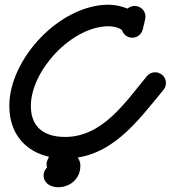

<svg xmlns="http://www.w3.org/2000/svg" viewBox="-20 -617 713 802"><path d="M553.2 -591C529 -596.8 504.7 -581.9 498.9 -557.7C495.5 -543.5 492.1 -529.2 488.7 -515C482.9 -490.8 497.8 -466.5 521.9 -460.7C546.1 -454.9 570.4 -469.8 576.2 -493.9C576.2 -493.9 576.2 -493.9 576.2 -493.9C579.6 -508.2 583 -522.4 586.5 -536.7C592.3 -560.9 577.4 -585.2 553.2 -591ZM532.4 -459.4C557.3 -459.4 577.4 -479.6 577.4 -504.4C577.4 -569.8 485.1 -597.3 433.3 -597.3C231 -597.3 18.9 -372.7 18.9 -174.4C18.9 -34.6 116.3 45 252 45C443.8 45 552.9 -108.9 662.8 -241.5C678.7 -260.6 676.1 -289 656.9 -304.8C637.8 -320.7 609.4 -318 593.6 -298.9C593.6 -298.9 593.6 -298.9 593.6 -298.9C503.7 -190.5 408.7 -45 252 -45C165.8 -45 108.9 -84.4 108.9 -174.4C108.9 -323.3 280.8 -507.3 433.3 -507.3C452.2 -507.3 477.1 -502.8 491.6 -489.5C495.4 -486 487.4 -509.6 487.4 -504.4C487.4 -479.6 507.6 -459.4 532.4 -459.4ZM211.2 -19C211.2 -19 211.2 -19 211.2 -19C200.5 4 189.8 27 179 50C168.1 73.4 178.4 95.3 195.6 106.5C212.8 117.6 237 118 253.9 98.4C254.3 97.9 253 99.4 252.5 99.8C251.5 100.8 250.3 101.7 249 102.3C248.9 102.3 246.5 102.8 246.8 102.8C247.2 102.8 245.9 102.8 245.5 102.7C235.8 101.8 228.4 90.7 226.4 82.2C225.5 78 225.7 74.2 225.7 75.9C225.7 77.1 223.4 75.1 222.3 75.1C221.9 75.1 223 75.1 223.4 75.2C224.2 75.3 225 75.5 225.8 75.8C228.4 76.6 230.9 77.9 233.2 79.5C234.4 80.3 237.7 83.1 236.6 82.1C217.9 65.8 189.5 67.7 173.1 86.4C156.8 105.1 158.7 133.5 177.4 149.9C189.6 160.6 206.2 165.1 222.3 165.1C273.9 165.1 315.7 128.9 315.7 75.9C315.7 37.9 282.6 12.8 246.8 12.8C223.9 12.8 200.9 22.1 185.8 39.6C168.9 59.1 182.1 83 202.3 96.1C222.5 109.1 249.7 111.5 260.6 88C271.3 65 282.1 42 292.8 19C303.3 -3.5 293.5 -30.3 271 -40.8C248.5 -51.3 221.7 -41.5 211.2 -19Z"/></svg>

Font: FRB American Cursive Guidelines Black
Style: Bold Italic
Weight: 900
Italic angle: -25°
Version: Version 2.0;Modular Font Editor K font №1